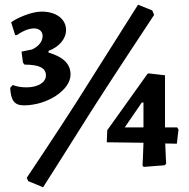

<svg xmlns="http://www.w3.org/2000/svg" viewBox="-20 -698 798 811"><path d="M162 93C162 93 275 -84 365 -228C454 -368 631 -635 631 -635L623 -654L563 -678L302 -265C215 -129 93 53 93 53L99 67ZM81 -253C180 -253 278 -318 278 -383C278 -427 249 -457 185 -476V-483C230 -500 259 -534 259 -571C259 -618 217 -649 156 -649C112 -649 52 -622 27 -604L44 -550H52C77 -568 103 -578 124 -578C146 -578 160 -565 160 -546C160 -522 142 -501 115 -489L71 -480L77 -433L84 -425C146 -425 174 -411 174 -379C174 -350 140 -329 92 -329C71 -329 51 -332 34 -339L23 -327C26 -273 41 -253 81 -253ZM587 7 676 0 682 -7C682 -7 679 -48 678 -92L727 -91L734 -151L728 -160H677V-380L608 -388L603 -386L433 -148L431 -97L586 -95C585 -49 582 1 582 1ZM507 -160 579 -265H586V-160Z"/></svg>

Font: Alegreya SC
Style: Bold
Weight: 700
Designer: Juan Pablo del Peral
Foundry: Huerta Tipografica
Version: Version 2.007;PS 002.007;hotconv 1.0.88;makeotf.lib2.5.64775